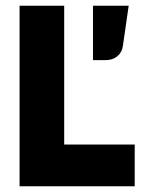

<svg xmlns="http://www.w3.org/2000/svg" viewBox="-20 -647 504 667"><path d="M48 0ZM448 -145V0H48V-627H203V-145ZM427 -627 407 -488Q404 -465 387.5 -451.5Q371 -438 346 -438H303V-627Z"/></svg>

Font: Blinker
Style: Bold
Weight: 700
Designer: Juergen Huber
Foundry: supertype
Version: Version 1.015;PS 1.15;hotconv 1.0.88;makeotf.lib2.5.647800; 